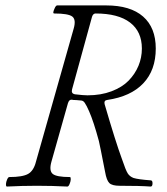

<svg xmlns="http://www.w3.org/2000/svg" viewBox="-20 -686 616 709"><path d="M4.9 2.9Q1.5 1.5 2 -6.3Q2.4 -14.2 6.3 -23.2Q10.3 -32.2 14.2 -32.2Q63.5 -32.2 84 -43.9Q104.5 -55.7 112.8 -88.9L252 -580.1Q261.7 -613.3 247.1 -624.8Q232.4 -636.2 180.2 -636.2Q173.3 -636.2 180.7 -652.8Q186 -666 190.9 -666H372.1Q461.4 -666 508.3 -625Q555.2 -584 555.2 -506.8Q555.2 -426.8 509 -378.2Q462.9 -329.6 376 -316.9Q363.3 -315.4 366.2 -301.8Q407.2 -161.1 430.2 -99.1Q444.3 -57.1 451.7 -45.7Q459 -34.2 473.1 -28.8Q490.2 -23.4 537.1 -20Q543.5 -19.5 543.2 -8.3Q543 2.9 536.1 2.9Q498 0 421.9 0Q394 0 383.8 -10Q373.5 -20 368.2 -50.8Q348.1 -153.8 345.2 -165Q325.7 -237.3 309.1 -274.9Q299.8 -296.4 293 -306.2Q287.1 -314.9 278.8 -314.9Q259.3 -316.9 250 -316.9Q235.8 -321.3 231 -305.2L169.9 -88.9Q160.6 -55.7 174.6 -43.9Q188.5 -32.2 238.8 -32.2Q241.7 -30.8 241.2 -22.9Q240.7 -15.1 236.8 -6.1Q232.9 2.9 229 2.9Q171.9 0 116.2 0Q62 0 4.9 2.9ZM303.2 -334Q352.5 -334 391.8 -348.9Q431.2 -363.8 455.1 -388.4Q479 -413.1 491.5 -443.4Q503.9 -473.6 503.9 -506.8Q503.9 -569.3 460.2 -602.8Q416.5 -636.2 333 -636.2Q323.7 -636.2 319.8 -624L246.1 -356Q242.2 -340.8 255.9 -337.9Q288.1 -334 303.2 -334Z"/></svg>

Font: Junicode SmCond Light
Style: Italic
Weight: 300
Width: 4
Italic angle: -11°
Designer: Peter S. Baker
Version: Version 2.206